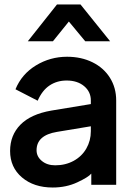

<svg xmlns="http://www.w3.org/2000/svg" viewBox="-20 -814 588 856"><path d="M25 -141Q25 -211 71 -258Q117 -305 209 -321L385 -350V-366Q385 -405 355 -430Q325 -455 277 -455Q234 -455 201 -433Q168 -411 148 -365L49 -416Q77 -484 140.5 -522.5Q204 -561 279 -561Q342 -561 392 -536.5Q442 -512 470 -467.5Q498 -423 498 -366V10H387V-40Q374 -24 324.5 -1Q275 22 215 22Q131 22 78 -23Q25 -68 25 -141ZM226 -77Q272 -77 308.5 -97Q345 -117 365 -152Q385 -187 385 -229V-251L234 -226Q143 -211 143 -144Q143 -116 166.5 -96.5Q190 -77 226 -77ZM234 -794H339L471 -630H360L287 -718L216 -630H104Z"/></svg>

Font: BLUETTI 2.0 Medium
Style: Italic
Weight: 500
Designer: Stijn de Vries
Foundry: tokotype
Version: Version 2.005;October 31, 2023;FontCreator 14.0.0.2814 64-bi